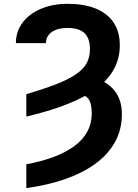

<svg xmlns="http://www.w3.org/2000/svg" viewBox="-20 -757 709 990"><path d="M115.7 -155.8V-271Q202.6 -296.9 270.5 -323.2Q332.5 -347.2 371.6 -374Q410.6 -400.9 426.8 -431.2Q443.8 -462.9 443.8 -502.9Q443.8 -559.6 415.5 -586.4Q386.7 -612.8 328.6 -612.8Q293.5 -612.8 269 -603.5Q243.7 -593.8 230.5 -576.2Q216.8 -559.1 216.8 -534.7H62Q62 -594.7 96.7 -640.6Q130.9 -686 190.9 -711.4Q251.5 -737.3 328.6 -737.3Q411.1 -737.3 471.2 -713.9Q532.2 -689.5 564.5 -642.6Q597.7 -594.7 597.7 -522.9Q597.7 -457 568.4 -402.3Q539.1 -347.2 480 -302.7Q420.4 -256.8 329.6 -221.2Q241.7 -185.5 115.7 -155.8ZM367.7 -273.9 398.4 -363.8Q460.4 -361.8 509.3 -338.4Q556.2 -314.9 582.5 -272.5Q608.4 -230 608.4 -168.5Q608.4 -87.9 572.8 -24.4Q537.1 39.6 471.7 87.4Q406.7 134.8 315.9 166.5Q227.5 197.3 115.7 212.9V90.3Q193.8 75.7 257.8 51.8Q319.3 28.3 363.8 -3.9Q407.2 -36.1 430.2 -78.6Q453.1 -120.6 453.1 -173.8Q453.1 -226.1 434.1 -249.5Q415.5 -272.5 367.7 -273.9Z"/></svg>

Font: My Font
Style: Bold
Weight: 500
Designer: Rasmus Andersson
Foundry: rsms
Version: Version 0.001